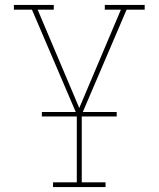

<svg xmlns="http://www.w3.org/2000/svg" viewBox="-20 -755 640 775"><path d="M406 0H194V-19H290V-293L109 -716H36V-735H197V-716H132L300 -319L468 -716H403V-735H564V-716H491L310 -293V-19H406ZM451 -285H149V-303H451Z"/></svg>

Font: Iosevka HT Thin Extended
Style: Regular
Weight: 100
Width: 7
Monospace: yes
Designer: Belleve Invis
Foundry: Belleve Invis
Version: Version 32.3.0; ttfautohint (v1.8.4)